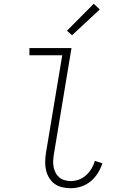

<svg xmlns="http://www.w3.org/2000/svg" viewBox="-20 -990 640 1018"><path d="M356 8Q333 8 310.5 3Q288 -2 270 -15Q252 -28 240.5 -47Q229 -66 224 -88Q219 -110 219.5 -133.5Q220 -157 224 -181L310 -697H136V-735H359L266 -174Q263 -157 262 -139.5Q261 -122 264 -106Q267 -90 274.5 -75Q282 -60 294.5 -49.5Q307 -39 323 -34.5Q339 -30 356 -30Q378 -30 399 -38Q420 -46 437 -61.5Q454 -77 465.5 -96.5Q477 -116 483 -137L523 -124Q514 -97 498.5 -72Q483 -47 460.5 -28.5Q438 -10 410.5 -1Q383 8 356 8ZM362 -803 335 -827 477 -970 509 -940Z"/></svg>

Font: Iosevka Curly Slab XLtEx
Style: Italic
Weight: 200
Width: 7
Italic angle: -9°
Monospace: yes
Designer: Belleve Invis
Foundry: Belleve Invis
Version: Version 11.1.0; ttfautohint (v1.8.3)